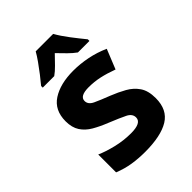

<svg xmlns="http://www.w3.org/2000/svg" viewBox="-220 -880 1003 1003"><g transform="rotate(-45 281.5 -378.0)"><path d="M257 10Q208 10 163.5 3Q119 -4 74 -22V-154Q112 -137 165.5 -124Q219 -111 274 -111Q351 -111 351 -151Q351 -178 321 -193Q291 -208 227 -234Q184 -251 149.5 -271Q115 -291 95.5 -321Q76 -351 76 -397Q76 -479 135.5 -517.5Q195 -556 291 -556Q342 -556 394.5 -545.5Q447 -535 496 -513L452 -404Q406 -421 367 -429.5Q328 -438 287 -438Q221 -438 221 -402Q221 -376 252 -361.5Q283 -347 335 -327Q378 -310 414.5 -289.5Q451 -269 473 -236.5Q495 -204 495 -150Q495 -64 434.5 -27Q374 10 257 10ZM116 -618Q133 -638 153.5 -664.5Q174 -691 193.5 -718.5Q213 -746 224 -766H353Q372 -732 402.5 -692Q433 -652 461 -618V-606H376Q355 -621 333.5 -642.5Q312 -664 288 -689Q264 -664 242.5 -642Q221 -620 201 -606H116Z"/></g></svg>

Font: Noto Sans Mono SemiCondensed
Style: Bold
Weight: 700
Width: 4
Designer: Monotype Design Team
Foundry: Monotype Imaging Inc.
Version: Version 2.014